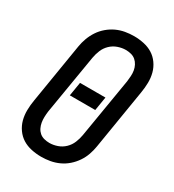

<svg xmlns="http://www.w3.org/2000/svg" viewBox="-182 -845 863 955"><g transform="rotate(30 250.0 -367.5)"><path d="M204 8Q175 8 147 2Q119 -4 96.5 -18Q74 -32 58 -54.5Q42 -77 35 -103.5Q28 -130 28.5 -159Q29 -188 34 -217L90 -559Q94 -584 103 -608.5Q112 -633 126.5 -655Q141 -677 161.5 -694.5Q182 -712 205.5 -723Q229 -734 254.5 -738.5Q280 -743 305 -743Q334 -743 362 -737Q390 -731 412.5 -717Q435 -703 451 -680.5Q467 -658 474 -631.5Q481 -605 480.5 -576Q480 -547 475 -518L419 -176Q415 -151 406.5 -126.5Q398 -102 383 -80Q368 -58 348 -40.5Q328 -23 304 -12Q280 -1 254.5 3.5Q229 8 204 8ZM205 -72Q227 -72 250 -80Q273 -88 290.5 -105Q308 -122 317 -144Q326 -166 330 -189L387 -531Q389 -547 390 -563Q391 -579 388.5 -594Q386 -609 379 -622.5Q372 -636 361 -645.5Q350 -655 335 -659Q320 -663 304 -663Q282 -663 259 -655Q236 -647 218.5 -630Q201 -613 192 -591Q183 -569 179 -546L122 -204Q120 -188 119.5 -172Q119 -156 121.5 -141Q124 -126 130.5 -112.5Q137 -99 148 -89.5Q159 -80 174 -76Q189 -72 205 -72ZM321 -328H175L188 -407H334Z"/></g></svg>

Font: Iosevka Medium Oblique
Style: Regular
Weight: 500
Italic angle: -9°
Monospace: yes
Designer: Belleve Invis
Foundry: Belleve Invis
Version: Version 32.5.0; ttfautohint (v1.8.4)